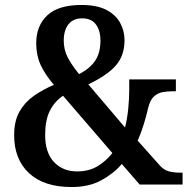

<svg xmlns="http://www.w3.org/2000/svg" viewBox="-20 -744 767 774"><path d="M269 10Q157 10 97 -46Q37 -102 37 -199Q37 -257 59 -295Q81 -333 117 -358Q153 -383 197 -402Q160 -446 143 -484Q126 -522 126 -570Q126 -640 170.5 -682Q215 -724 309 -724Q370 -724 408 -704.5Q446 -685 464 -652.5Q482 -620 482 -582Q482 -520 447 -480Q412 -440 336 -404L484 -230Q493 -265 497 -306Q501 -347 501 -382V-424H689V-376H676Q655 -376 635.5 -372.5Q616 -369 601 -355.5Q586 -342 578 -312Q571 -281 560.5 -246Q550 -211 535 -177L626 -75Q641 -59 660 -53.5Q679 -48 707 -48H716V0H543L471 -83Q439 -45 389 -17.5Q339 10 269 10ZM299 -445Q344 -469 364.5 -500.5Q385 -532 385 -581Q385 -620 367 -645Q349 -670 311 -670Q275 -670 256 -646Q237 -622 237 -580Q237 -544 252.5 -513.5Q268 -483 299 -445ZM291 -53Q339 -53 374 -74.5Q409 -96 433 -127L234 -358Q199 -334 180.5 -296.5Q162 -259 162 -200Q162 -129 197.5 -91Q233 -53 291 -53Z"/></svg>

Font: Noto Serif Myanmar SemiCondensed SemiBold
Style: Regular
Weight: 600
Width: 4
Designer: Ben Mitchell and the Monotype Design Team
Foundry: Monotype Imaging Inc.
Version: Version 2.106; ttfautohint (v1.8.4.7-5d5b)